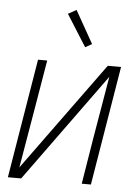

<svg xmlns="http://www.w3.org/2000/svg" viewBox="-53 -792 607 834"><g transform="rotate(5 250.0 -375.0)"><path d="M13 0 99 -520H139L104 -312Q93 -246 81.5 -179.5Q70 -113 59 -47L403 -520H461L375 0H335L369 -208Q380 -274 391.5 -340.5Q403 -407 414 -473L71 0ZM298 -592 211 -730 247 -750 327 -608Z"/></g></svg>

Font: Iosevka Term Curly XLt Obl
Style: Regular
Weight: 200
Italic angle: -9°
Designer: Belleve Invis
Foundry: Belleve Invis
Version: Version 32.3.0